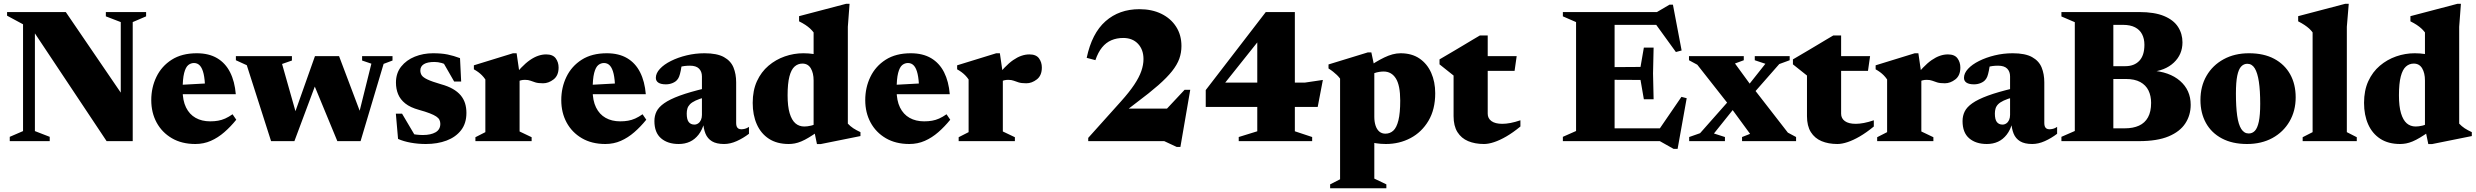

<svg xmlns="http://www.w3.org/2000/svg" viewBox="-20 -738 12947 1004"><path d="M100.5 -52.5V-611L17 -656V-675H324L659 -184L611.5 -171V-622.5L533.5 -652.5V-675H744V-652.5L674 -622.5V0H537.5L135.5 -604L162.5 -620.5V-52.5L240 -22.5V0H31V-22.5Z M1009 -459.5Q1072 -459.5 1115.5 -433.8Q1159 -408 1183.2 -360Q1207.5 -312 1213 -245.5H890V-292.5L1137.5 -306L1052.5 -275.5Q1051.5 -322.5 1044.8 -351.8Q1038 -381 1025.5 -394.8Q1013 -408.5 994.5 -408.5Q978 -408.5 964.5 -397.8Q951 -387 943 -356.5Q935 -326 935 -266Q935 -212 952.8 -176Q970.5 -140 1002.8 -121.8Q1035 -103.5 1079 -103.5Q1101.5 -103.5 1120.2 -106.8Q1139 -110 1157.5 -118.2Q1176 -126.5 1196 -140.5L1215.5 -112Q1186 -75.5 1153 -46.8Q1120 -18 1082.5 -1.5Q1045 15 1001.5 15Q930.5 15 878.8 -15.2Q827 -45.5 799 -97.2Q771 -149 771 -214.5Q771 -280.5 798 -336.2Q825 -392 878 -425.8Q931 -459.5 1009 -459.5Z M1922 -405 1873.5 -421.5V-444.5H2032.5V-421.5L1986 -404L1865.5 0H1744L1609.5 -325.5L1650.5 -350.5L1519.5 0H1397.5L1270.5 -397L1213.5 -423V-444.5H1506.5V-421.5L1455 -403.5L1538.5 -109L1506.5 -104.5L1627 -444.5H1753L1880 -108L1847 -103.5Z M2244 -459.5Q2289.5 -459.5 2320.8 -453Q2352 -446.5 2385.5 -434L2391.5 -311.5H2355L2285.5 -432.5L2329.5 -391Q2310 -403 2290 -408.5Q2270 -414 2252 -414Q2215 -414 2196.5 -402.5Q2178 -391 2178 -369.5Q2178 -355.5 2185 -344.5Q2192 -333.5 2215 -322.5Q2238 -311.5 2286 -297.5Q2322.5 -287.5 2347.8 -273Q2373 -258.5 2388.8 -239.8Q2404.5 -221 2411.8 -198Q2419 -175 2419 -147.5Q2419 -93 2391 -57Q2363 -21 2315.2 -3Q2267.5 15 2207 15Q2166 15 2128.5 8.2Q2091 1.5 2061.5 -11.5L2050 -143.5H2082.5L2162 -9L2092.5 -49.5Q2109.5 -43.5 2126.2 -39.5Q2143 -35.5 2159.8 -33.8Q2176.5 -32 2191.5 -32Q2232.5 -32 2257.5 -46.2Q2282.5 -60.5 2282.5 -90.5Q2282.5 -102 2277.8 -111.5Q2273 -121 2261 -129Q2249 -137 2227.2 -145.5Q2205.5 -154 2171 -163.5Q2125.5 -176 2099.2 -197Q2073 -218 2061.8 -245.5Q2050.5 -273 2050.5 -306Q2050.5 -355.5 2077.8 -389.8Q2105 -424 2149.2 -441.8Q2193.5 -459.5 2244 -459.5Z M2836 -453.5Q2871 -453.5 2886 -433Q2901 -412.5 2901 -385Q2901 -343 2874.8 -322.8Q2848.5 -302.5 2820 -302.5Q2794.5 -302.5 2780 -307Q2765.5 -311.5 2754 -316Q2742.5 -320.5 2725 -320.5Q2713.5 -320.5 2703.8 -318Q2694 -315.5 2685 -310.2Q2676 -305 2666 -295.5L2655 -325.5Q2682 -359.5 2705.5 -384Q2729 -408.5 2751 -423.8Q2773 -439 2794 -446.2Q2815 -453.5 2836 -453.5ZM2697 -352.5V-50.5L2760 -20.5V0H2466V-20.5L2518 -47V-322.5Q2509 -335.5 2500 -344.5Q2491 -353.5 2480.8 -361Q2470.5 -368.5 2458 -375.5V-396.5L2662.5 -459.5H2681.5Z M3153 -459.5Q3216 -459.5 3259.5 -433.8Q3303 -408 3327.2 -360Q3351.5 -312 3357 -245.5H3034V-292.5L3281.5 -306L3196.5 -275.5Q3195.5 -322.5 3188.8 -351.8Q3182 -381 3169.5 -394.8Q3157 -408.5 3138.5 -408.5Q3122 -408.5 3108.5 -397.8Q3095 -387 3087 -356.5Q3079 -326 3079 -266Q3079 -212 3096.8 -176Q3114.5 -140 3146.8 -121.8Q3179 -103.5 3223 -103.5Q3245.5 -103.5 3264.2 -106.8Q3283 -110 3301.5 -118.2Q3320 -126.5 3340 -140.5L3359.5 -112Q3330 -75.5 3297 -46.8Q3264 -18 3226.5 -1.5Q3189 15 3145.5 15Q3074.5 15 3022.8 -15.2Q2971 -45.5 2943 -97.2Q2915 -149 2915 -214.5Q2915 -280.5 2942 -336.2Q2969 -392 3022 -425.8Q3075 -459.5 3153 -459.5Z M3668.5 -276.5 3668 -229.5Q3637 -221.5 3617.5 -212.2Q3598 -203 3588 -192.8Q3578 -182.5 3574.5 -170.2Q3571 -158 3571 -144.5Q3571 -113 3581.5 -99.8Q3592 -86.5 3611 -86.5Q3622 -86.5 3631.2 -93Q3640.5 -99.5 3645.5 -111Q3650.5 -122.5 3650.5 -137V-338Q3650.5 -364 3635.2 -379.2Q3620 -394.5 3588 -394.5Q3573 -394.5 3559.2 -392.8Q3545.5 -391 3535.5 -387.5L3548.5 -427Q3544 -389.5 3539.8 -368.8Q3535.5 -348 3531.2 -337.5Q3527 -327 3521 -320.5Q3513 -310.5 3497 -303.8Q3481 -297 3462 -297Q3436 -297 3422.8 -305.8Q3409.5 -314.5 3409.5 -331Q3409.5 -355 3430.8 -378Q3452 -401 3488.5 -419.2Q3525 -437.5 3570.5 -448.5Q3616 -459.5 3664 -459.5Q3729.5 -459.5 3765.5 -439.5Q3801.5 -419.5 3815.5 -385.2Q3829.5 -351 3829.5 -307.5V-94Q3829.5 -83.5 3832.5 -76.2Q3835.5 -69 3841.5 -65.5Q3847.5 -62 3856.5 -62Q3865 -62 3875.2 -64.5Q3885.5 -67 3896.5 -74.5V-38.5Q3866.5 -15.5 3832.5 -0.2Q3798.5 15 3766.5 15Q3726.5 15 3703 0.8Q3679.5 -13.5 3669 -39.5Q3658.5 -65.5 3657 -100L3663.5 -99Q3652.5 -59 3633 -34Q3613.5 -9 3587.5 3Q3561.5 15 3529 15Q3471.5 15 3436.8 -14.8Q3402 -44.5 3402 -105Q3402 -132.5 3413.2 -155.2Q3424.5 -178 3453.2 -198.2Q3482 -218.5 3534.2 -237.8Q3586.5 -257 3668.5 -276.5Z M4234.5 -317Q4234.5 -356 4219.8 -380.8Q4205 -405.5 4176 -405.5Q4152.5 -405.5 4135 -390Q4117.5 -374.5 4108 -338Q4098.5 -301.5 4098.5 -239.5Q4098.5 -182 4109.2 -146Q4120 -110 4139.2 -93.2Q4158.5 -76.5 4186 -76.5Q4202 -76.5 4221 -81Q4240 -85.5 4256.5 -96.5V-50Q4230.5 -31.5 4209.2 -18.8Q4188 -6 4170 1.5Q4152 9 4136 12Q4120 15 4104.5 15Q4043 15 4001 -12.2Q3959 -39.5 3937.5 -88Q3916 -136.5 3916 -200Q3916 -265 3938.2 -313.5Q3960.5 -362 3998.5 -394.2Q4036.5 -426.5 4083.8 -443Q4131 -459.5 4181 -459.5Q4209 -459.5 4234.8 -455.5Q4260.5 -451.5 4287.8 -443.2Q4315 -435 4347 -421H4234.5V-568.5Q4226 -579.5 4215.8 -589Q4205.5 -598.5 4191.5 -607.8Q4177.5 -617 4158.5 -626.5V-653.5L4404 -718H4422.5L4413.5 -598V-91.5Q4419.5 -85 4426.8 -78.8Q4434 -72.5 4442.2 -67.2Q4450.5 -62 4459.5 -57Q4468.5 -52 4479.5 -47V-26.5L4271 15.5H4252L4234.5 -69Z M4742.5 -459.5Q4805.5 -459.5 4849 -433.8Q4892.5 -408 4916.8 -360Q4941 -312 4946.5 -245.5H4623.5V-292.5L4871 -306L4786 -275.5Q4785 -322.5 4778.2 -351.8Q4771.5 -381 4759 -394.8Q4746.5 -408.5 4728 -408.5Q4711.5 -408.5 4698 -397.8Q4684.5 -387 4676.5 -356.5Q4668.5 -326 4668.5 -266Q4668.5 -212 4686.2 -176Q4704 -140 4736.2 -121.8Q4768.5 -103.5 4812.5 -103.5Q4835 -103.5 4853.8 -106.8Q4872.5 -110 4891 -118.2Q4909.5 -126.5 4929.5 -140.5L4949 -112Q4919.5 -75.5 4886.5 -46.8Q4853.5 -18 4816 -1.5Q4778.5 15 4735 15Q4664 15 4612.2 -15.2Q4560.5 -45.5 4532.5 -97.2Q4504.5 -149 4504.5 -214.5Q4504.5 -280.5 4531.5 -336.2Q4558.5 -392 4611.5 -425.8Q4664.5 -459.5 4742.5 -459.5Z M5363 -453.5Q5398 -453.5 5413 -433Q5428 -412.5 5428 -385Q5428 -343 5401.8 -322.8Q5375.5 -302.5 5347 -302.5Q5321.5 -302.5 5307 -307Q5292.5 -311.5 5281 -316Q5269.5 -320.5 5252 -320.5Q5240.5 -320.5 5230.8 -318Q5221 -315.5 5212 -310.2Q5203 -305 5193 -295.5L5182 -325.5Q5209 -359.5 5232.5 -384Q5256 -408.5 5278 -423.8Q5300 -439 5321 -446.2Q5342 -453.5 5363 -453.5ZM5224 -352.5V-50.5L5287 -20.5V0H4993V-20.5L5045 -47V-322.5Q5036 -335.5 5027 -344.5Q5018 -353.5 5007.8 -361Q4997.5 -368.5 4985 -375.5V-396.5L5189.5 -459.5H5208.5Z M6005 -87.5 6174.5 -268.5H6204L6152.5 30.5H6133.5L6068 0H5670.5V-17L5841.5 -207.5Q5885.5 -256.5 5911.2 -295.2Q5937 -334 5948.2 -366.5Q5959.5 -399 5959.5 -429Q5959.5 -478.5 5930.8 -509Q5902 -539.5 5853.5 -539.5Q5819.5 -539.5 5791.5 -527.5Q5763.5 -515.5 5742.8 -490Q5722 -464.5 5708 -423.5L5662.5 -435.5Q5689.5 -564 5761 -627Q5832.5 -690 5938 -690Q6003.5 -690 6053 -665.8Q6102.5 -641.5 6130.2 -598.2Q6158 -555 6158 -497.5Q6158 -462.5 6146.8 -431Q6135.5 -399.5 6109 -366Q6082.5 -332.5 6037 -292.5Q5991.5 -252.5 5922.5 -201L5836 -134.5L5825 -170H6172Z M6751 -675V-51.5L6841.5 -21.5V0H6457.5V-21.5L6554.5 -51.5V-564.5L6614.5 -591.5L6355 -266L6344 -306H6803L6897.5 -320L6870.5 -179H6285V-267L6599 -675Z M7302 -212Q7302 -291.5 7279.2 -327.8Q7256.5 -364 7215 -364Q7204.5 -364 7191.8 -362Q7179 -360 7166.5 -355.5Q7154 -351 7143 -343.5L7125.5 -382.5Q7151 -399.5 7174 -413.2Q7197 -427 7218.8 -437.5Q7240.5 -448 7261.8 -453.8Q7283 -459.5 7304 -459.5Q7362.5 -459.5 7402.8 -432Q7443 -404.5 7464 -357.2Q7485 -310 7485 -250.5Q7485 -166 7449.8 -106.5Q7414.5 -47 7356 -16Q7297.5 15 7227 15Q7199.5 15 7174.5 11Q7149.5 7 7123.2 -1.5Q7097 -10 7065 -23.5H7166.5V196L7229.5 226V246.5H6935.5V226L6987.5 199.5V-327Q6980 -337 6971 -345.8Q6962 -354.5 6951.2 -363Q6940.5 -371.5 6927 -380V-401L7132.5 -464H7151L7166.5 -391V-127Q7166.5 -101.5 7173 -81.5Q7179.5 -61.5 7192.5 -50.2Q7205.5 -39 7224.5 -39Q7248.5 -39 7265.8 -54.8Q7283 -70.5 7292.5 -108.5Q7302 -146.5 7302 -212Z M7759.5 -143.5Q7759.5 -119 7779 -104.8Q7798.5 -90.5 7836 -90.5Q7855.5 -90.5 7879 -95Q7902.5 -99.5 7930.5 -109V-76.5Q7891.5 -44.5 7857 -24.5Q7822.5 -4.5 7793 5.2Q7763.5 15 7740 15Q7693 15 7657.2 0Q7621.5 -15 7601.2 -47.2Q7581 -79.5 7581 -130.5V-343L7507.5 -401.5V-427.5Q7523 -436.5 7543.8 -448.8Q7564.5 -461 7588 -474.8Q7611.5 -488.5 7635 -502.8Q7658.5 -517 7680 -529.8Q7701.5 -542.5 7718.5 -552.5H7759.5V-434.5ZM7686 -367.5V-444.5H7911L7900 -367.5Z M8627 -489 8624 -354 8627 -219H8576L8558.5 -320L8332.5 -321V-386.5L8558.5 -388L8576 -489ZM8773.5 -474 8743.5 -466 8619 -638 8671.5 -608H8323V-675H8644.5L8710 -713.5H8728ZM8641 -39.5 8772.5 -231.5 8800 -224.5 8752.5 40.5H8731.5L8659.5 0H8323V-67H8681ZM8152.5 0V-22.5L8221.5 -53V-622.5L8152.5 -652.5V-675H8423V0Z M9329 -44.5 9372 -21.5V0H9089.5V-21.5L9131.5 -38L9037 -167L9028.5 -179.5L8855.5 -399.5L8812 -423V-444.5H9098.5V-423L9052.5 -406L9140.5 -285.5L9152 -272.5ZM9083.5 -216 8942.5 -40 9000 -21.5V0H8813V-21.5L8870 -41.5L9046 -240.5L9083.5 -243L9211.5 -404.5L9156 -423V-444.5H9338.5V-423L9284 -403L9122 -218.5Z M9607.5 -143.5Q9607.5 -119 9627 -104.8Q9646.5 -90.5 9684 -90.5Q9703.5 -90.5 9727 -95Q9750.5 -99.5 9778.5 -109V-76.5Q9739.5 -44.5 9705 -24.5Q9670.5 -4.5 9641 5.2Q9611.5 15 9588 15Q9541 15 9505.2 0Q9469.5 -15 9449.2 -47.2Q9429 -79.5 9429 -130.5V-343L9355.5 -401.5V-427.5Q9371 -436.5 9391.8 -448.8Q9412.5 -461 9436 -474.8Q9459.5 -488.5 9483 -502.8Q9506.5 -517 9528 -529.8Q9549.5 -542.5 9566.5 -552.5H9607.5V-434.5ZM9534 -367.5V-444.5H9759L9748 -367.5Z M10166 -453.5Q10201 -453.5 10216 -433Q10231 -412.5 10231 -385Q10231 -343 10204.8 -322.8Q10178.5 -302.5 10150 -302.5Q10124.5 -302.5 10110 -307Q10095.5 -311.5 10084 -316Q10072.5 -320.5 10055 -320.5Q10043.5 -320.5 10033.8 -318Q10024 -315.5 10015 -310.2Q10006 -305 9996 -295.5L9985 -325.5Q10012 -359.5 10035.5 -384Q10059 -408.5 10081 -423.8Q10103 -439 10124 -446.2Q10145 -453.5 10166 -453.5ZM10027 -352.5V-50.5L10090 -20.5V0H9796V-20.5L9848 -47V-322.5Q9839 -335.5 9830 -344.5Q9821 -353.5 9810.8 -361Q9800.5 -368.5 9788 -375.5V-396.5L9992.5 -459.5H10011.5Z M10509 -276.5 10508.5 -229.5Q10477.5 -221.5 10458 -212.2Q10438.5 -203 10428.5 -192.8Q10418.5 -182.5 10415 -170.2Q10411.5 -158 10411.5 -144.5Q10411.5 -113 10422 -99.8Q10432.5 -86.5 10451.5 -86.5Q10462.5 -86.5 10471.8 -93Q10481 -99.5 10486 -111Q10491 -122.5 10491 -137V-338Q10491 -364 10475.8 -379.2Q10460.5 -394.5 10428.5 -394.5Q10413.5 -394.5 10399.8 -392.8Q10386 -391 10376 -387.5L10389 -427Q10384.5 -389.5 10380.2 -368.8Q10376 -348 10371.8 -337.5Q10367.5 -327 10361.5 -320.5Q10353.5 -310.5 10337.5 -303.8Q10321.5 -297 10302.5 -297Q10276.5 -297 10263.2 -305.8Q10250 -314.5 10250 -331Q10250 -355 10271.2 -378Q10292.5 -401 10329 -419.2Q10365.5 -437.5 10411 -448.5Q10456.5 -459.5 10504.5 -459.5Q10570 -459.5 10606 -439.5Q10642 -419.5 10656 -385.2Q10670 -351 10670 -307.5V-94Q10670 -83.5 10673 -76.2Q10676 -69 10682 -65.5Q10688 -62 10697 -62Q10705.5 -62 10715.8 -64.5Q10726 -67 10737 -74.5V-38.5Q10707 -15.5 10673 -0.2Q10639 15 10607 15Q10567 15 10543.5 0.8Q10520 -13.5 10509.5 -39.5Q10499 -65.5 10497.5 -100L10504 -99Q10493 -59 10473.5 -34Q10454 -9 10428 3Q10402 15 10369.5 15Q10312 15 10277.2 -14.8Q10242.5 -44.5 10242.5 -105Q10242.5 -132.5 10253.8 -155.2Q10265 -178 10293.8 -198.2Q10322.5 -218.5 10374.8 -237.8Q10427 -257 10509 -276.5Z M10931.5 -608 10948 -675H11166Q11246.5 -675 11296.2 -654.2Q11346 -633.5 11369.2 -597.5Q11392.5 -561.5 11392.5 -516.5Q11392.5 -453 11347.2 -410.5Q11302 -368 11225 -361.5L11227.5 -369Q11324 -363.5 11379.8 -315Q11435.5 -266.5 11435.5 -190Q11435.5 -135.5 11407.2 -92.5Q11379 -49.5 11319.8 -24.8Q11260.5 0 11165.5 0H10948.5L10931 -67H11091.5Q11134.5 -67 11165.2 -81Q11196 -95 11212.2 -124.5Q11228.5 -154 11228.5 -200Q11228.5 -236.5 11214.8 -264.8Q11201 -293 11171.8 -309Q11142.5 -325 11096.5 -325H10930.5L10931.5 -392H11094.5Q11140 -392 11166.8 -420Q11193.5 -448 11193.5 -504Q11193.5 -535 11181.5 -558.5Q11169.5 -582 11144.8 -595Q11120 -608 11081.5 -608ZM10759.5 0V-22.5L10829.5 -53V-622L10759.5 -652V-675H11031V0Z M11739 -40Q11758 -40 11771.2 -54Q11784.5 -68 11791.8 -102Q11799 -136 11799 -195.5Q11799 -264.5 11792 -310.8Q11785 -357 11770.5 -380.8Q11756 -404.5 11731.5 -404.5Q11713 -404.5 11699.5 -390.2Q11686 -376 11679 -342.2Q11672 -308.5 11672 -249Q11672 -180 11678.5 -133.5Q11685 -87 11700 -63.5Q11715 -40 11739 -40ZM11730 15Q11653.5 15 11598.8 -14Q11544 -43 11515.2 -95Q11486.5 -147 11486.5 -215Q11486.5 -287 11518.5 -342Q11550.5 -397 11607.8 -428.2Q11665 -459.5 11740.5 -459.5Q11818 -459.5 11872.2 -430.5Q11926.5 -401.5 11955.5 -349.8Q11984.5 -298 11984.5 -229Q11984.5 -158 11952.2 -102.8Q11920 -47.5 11862.8 -16.2Q11805.5 15 11730 15Z M12252 -47 12304 -20.5V0H12021V-20.5L12073 -47V-568.5Q12065 -579.5 12054.8 -588.8Q12044.5 -598 12030.8 -607.2Q12017 -616.5 11997.5 -626.5V-653.5L12243 -718H12262L12252 -598Z M12660.5 -317Q12660.5 -356 12645.8 -380.8Q12631 -405.5 12602 -405.5Q12578.5 -405.5 12561 -390Q12543.5 -374.5 12534 -338Q12524.5 -301.5 12524.5 -239.5Q12524.5 -182 12535.2 -146Q12546 -110 12565.2 -93.2Q12584.5 -76.5 12612 -76.5Q12628 -76.5 12647 -81Q12666 -85.5 12682.5 -96.5V-50Q12656.5 -31.5 12635.2 -18.8Q12614 -6 12596 1.5Q12578 9 12562 12Q12546 15 12530.5 15Q12469 15 12427 -12.2Q12385 -39.5 12363.5 -88Q12342 -136.5 12342 -200Q12342 -265 12364.2 -313.5Q12386.5 -362 12424.5 -394.2Q12462.5 -426.5 12509.8 -443Q12557 -459.5 12607 -459.5Q12635 -459.5 12660.8 -455.5Q12686.5 -451.5 12713.8 -443.2Q12741 -435 12773 -421H12660.5V-568.5Q12652 -579.5 12641.8 -589Q12631.5 -598.5 12617.5 -607.8Q12603.5 -617 12584.5 -626.5V-653.5L12830 -718H12848.5L12839.5 -598V-91.5Q12845.5 -85 12852.8 -78.8Q12860 -72.5 12868.2 -67.2Q12876.5 -62 12885.5 -57Q12894.5 -52 12905.5 -47V-26.5L12697 15.5H12678L12660.5 -69Z"/></svg>

Font: Newsreader 24pt ExtraBold
Style: Regular
Weight: 800
Designer: Hugues Gentile
Foundry: Production Type
Version: Version 1.003